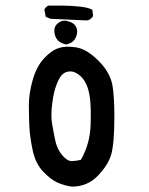

<svg xmlns="http://www.w3.org/2000/svg" viewBox="-20 -674 540 695"><path d="M192.9 -500Q207.5 -504.9 223.9 -504.9Q240.2 -504.9 256.3 -502.4Q294.4 -496.1 336.7 -453.9Q378.9 -411.6 387.2 -364.3Q394 -322.8 394 -252.4Q394 -154.3 382.3 -113.8Q371.1 -76.2 334 -37.6Q296.4 1.5 240.2 1.5H239.7Q211.4 -2.4 187 -13.7Q162.6 -24.9 135.5 -53.7Q108.4 -82.5 98.4 -129.4Q88.4 -176.3 86.4 -214.1Q84.5 -252 84.5 -293.9Q84.5 -335.9 98.4 -384.8Q112.3 -433.6 139.6 -462.9Q167 -492.2 192.9 -500ZM308.6 -257.3Q308.6 -303.7 304.2 -328.1Q298.8 -360.4 286.6 -379.9Q274.4 -399.4 256.8 -409.2Q245.6 -415.5 233.9 -415.5Q217.3 -415.5 205.6 -404.3Q196.8 -395.5 189.5 -379.4Q175.3 -349.1 169.4 -302.2Q166 -276.4 166 -257.8Q166 -239.3 168.5 -226.6Q173.3 -197.3 180.2 -165Q188 -128.9 211.9 -105Q226.1 -90.8 239.7 -90.8Q241.2 -90.8 251.5 -91.8Q261.7 -92.8 272.9 -95.7Q306.2 -154.3 308.1 -223.6Q308.6 -241.7 308.6 -257.3ZM176.8 -559.1Q176.8 -561 176.8 -563.5Q176.8 -565.9 177.2 -570.3Q179.7 -582.5 191.4 -591.3Q201.7 -599.1 213.9 -599.1Q221.7 -599.1 230.5 -595.7Q242.7 -591.8 249 -585.4Q259.3 -574.7 259.3 -559.6Q259.3 -548.8 253.4 -536.6Q243.7 -517.6 219.7 -513.2H218.8Q198.2 -517.6 188.2 -529.3Q178.2 -541 176.8 -559.1ZM154.8 -653.8Q169.9 -653.8 180.4 -653.8Q190.9 -653.8 205.1 -653.8Q238.8 -653.3 268.6 -650.1Q298.3 -647 312 -639.6L314.5 -638.2L316.9 -615.7Q314 -610.8 311 -608.4Q303.2 -600.1 292 -600.1Q291.5 -600.1 162.6 -606L145.5 -613.3L140.6 -639.6L146.5 -648.4Z"/></svg>

Font: Bakudai
Style: Medium
Weight: 500
Version: Version 1.48